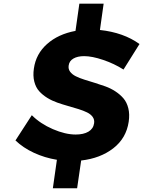

<svg xmlns="http://www.w3.org/2000/svg" viewBox="-20 -869 778 1043"><path d="M64 -106 152.8 -243.2Q199.2 -196.8 267.1 -167.5Q335 -138.2 391.1 -138.2Q434.1 -138.2 460.4 -153.8Q486.8 -169.4 491.2 -199.2Q494.1 -218.8 483.6 -233.6Q473.1 -248.5 453.1 -258.3Q433.1 -268.1 406.5 -276.4Q379.9 -284.7 350.3 -293Q320.8 -301.3 291.5 -311.5Q262.2 -321.8 236.8 -337.4Q211.4 -353 192.9 -373.5Q174.3 -394 166.3 -425.8Q158.2 -457.5 164.1 -497.1Q175.3 -576.2 235.6 -629.9Q295.9 -683.6 390.1 -701.2L411.1 -849.1H543L522.9 -706.1Q650.9 -692.4 737.8 -629.9L650.9 -491.2Q600.1 -523.4 540 -543.7Q480 -564 437 -564Q401.4 -564 378.9 -551Q356.4 -538.1 353 -513.2Q350.1 -494.1 360.8 -479.5Q371.6 -464.8 391.6 -454.8Q411.6 -444.8 438 -436.5Q464.4 -428.2 493.9 -419.2Q523.4 -410.2 552.5 -399.7Q581.5 -389.2 606.9 -372.6Q632.3 -356 650.6 -334.7Q668.9 -313.5 677 -281Q685.1 -248.5 679.2 -208Q666 -118.2 595.5 -63.5Q524.9 -8.8 420.9 2.9L398.9 153.8H267.1L289.1 -1Q223.1 -11.7 164.6 -38.8Q106 -65.9 64 -106Z"/></svg>

Font: Trueno
Style: Bold Italic
Weight: 700
Designer: Julieta Ulanovsky
Foundry: Julieta Ulanovsky
Version: Version 3.001b | FøM Fix